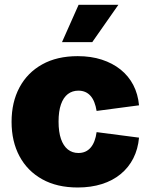

<svg xmlns="http://www.w3.org/2000/svg" viewBox="-20 -789 641 818"><path d="M311 9.8Q222.7 9.8 159.7 -25.4Q96.7 -60.5 63 -123.5Q29.3 -186.5 29.3 -270Q29.3 -353.5 63 -416.5Q96.7 -479.5 159.7 -514.6Q222.7 -549.8 311 -549.8Q367.7 -549.8 413.6 -534.9Q459.5 -520 493.7 -492.7Q527.8 -465.3 547.9 -426.8Q567.9 -388.2 572.3 -340.3L391.6 -316.4Q388.2 -337.4 381.8 -353.5Q375.5 -369.6 365.7 -380.6Q356 -391.6 343 -397.2Q330.1 -402.8 314 -402.8Q288.1 -402.8 269 -388.2Q250 -373.5 239.7 -344.2Q229.5 -314.9 229.5 -271Q229.5 -227.1 239.7 -197.3Q250 -167.5 269 -152.3Q288.1 -137.2 314 -137.2Q330.1 -137.2 343 -142.8Q356 -148.4 366 -159.9Q376 -171.4 382.3 -188Q388.7 -204.6 391.6 -226.1L572.3 -202.6Q567.9 -153.8 548.1 -114.7Q528.3 -75.7 494.4 -47.6Q460.4 -19.5 414.1 -4.9Q367.7 9.8 311 9.8ZM244.1 -609.4 314.9 -768.6H484.4L373 -609.4Z"/></svg>

Font: Inter 16pt Black
Style: Regular
Weight: 900
Version: Version 4.001;git-66647c0bb